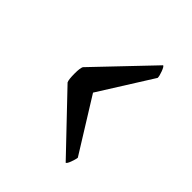

<svg xmlns="http://www.w3.org/2000/svg" viewBox="-14 -628 571 571"><g transform="rotate(-45 271.5 -343.0)"><path d="M67 -266 240 -431Q248 -435 274 -435Q296 -435 304 -431L477 -266Q476 -262 461.5 -256.5Q447 -251 439 -251L272 -356L103 -251Q95 -252 81.5 -257Q68 -262 67 -266Z"/></g></svg>

Font: Arima Madurai ExtraBold
Style: Regular
Weight: 800
Designer: Joana Correia and Natanael Gama
Foundry: NDISCOVER
Version: Version 1.020